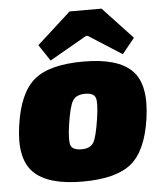

<svg xmlns="http://www.w3.org/2000/svg" viewBox="-53 -786 721 845"><g transform="rotate(-5 307.5 -363.5)"><path d="M558 -599 503 -531 356 -625H348L184 -531L136 -603L286 -739H427ZM327 -514Q480 -514 541.5 -451Q603 -388 582 -241Q562 -100 494.5 -44Q427 12 278 12Q126 12 63 -50.5Q0 -113 21 -257Q41 -400 108.5 -457Q176 -514 327 -514ZM323 -372Q283 -372 267.5 -347.5Q252 -323 240 -241Q230 -172 238.5 -151Q247 -130 286 -130Q324 -130 338.5 -153.5Q353 -177 365 -257Q376 -328 368 -350Q360 -372 323 -372Z"/></g></svg>

Font: Exo 2.0 Black
Style: Italic
Weight: 900
Italic angle: -8°
Designer: Natanael Gama
Version: Version 1.001;PS 001.001;hotconv 1.0.70;makeotf.lib2.5.58329